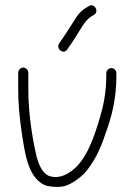

<svg xmlns="http://www.w3.org/2000/svg" viewBox="-20 -746 518 739"><path d="M50 -466V-404C50 -348.1 55 -295.6 62.5 -244.5C74.8 -161.2 86 -66.5 149 -35C162.4 -27.7 192.4 -25.7 213 -27C244.8 -28.7 281.9 -56.9 302 -76C338.7 -114.8 368.1 -173.8 386 -232C410 -296 428 -367.5 428 -453V-464C428 -474.6 419.6 -484 409 -484C398.4 -484 389 -474.6 389 -464V-453C389 -389.7 378 -337.8 363 -288C342.9 -221 318.1 -148.1 274 -104C251.6 -81.6 210 -52.4 166 -70C142.2 -81.9 129.5 -112.2 121 -142C103.4 -219.6 89 -310.3 89 -404V-466C89 -476.3 79.6 -486 69.5 -486C59.4 -486 50 -476.3 50 -466ZM321 -722 311 -716C294.7 -705.7 285.4 -696.5 274 -680C253.6 -647.9 228.5 -608.1 207 -578C194.5 -556.1 226.7 -534.5 239 -556C251.7 -573.8 258.9 -584.1 272 -605C290.2 -632.3 304.6 -665.9 332 -683L342 -689C363.4 -701.2 342.6 -737.4 321 -722Z"/></svg>

Font: Just Breathe
Style: Regular
Weight: 400
Foundry: Cannot Into Space Fonts
Version: Version 0.72